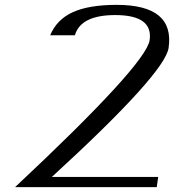

<svg xmlns="http://www.w3.org/2000/svg" viewBox="-20 -770 748 790"><path d="M460 -750Q699.2 -750 673.8 -573.2Q659.2 -468.8 193.4 -42H630.9L625 0H42Q580.1 -503.9 595.7 -604.5Q610.4 -708 454.1 -708Q312.5 -708 288.1 -625Q288.1 -625 186.5 -625Q213.9 -690.4 280.3 -720.2Q346.7 -750 460 -750Z"/></svg>

Font: okolaks
Style: RegularItalic
Weight: 500
Italic angle: -8°
Version: Version 000.6.0